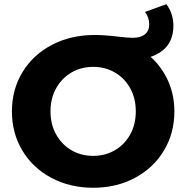

<svg xmlns="http://www.w3.org/2000/svg" viewBox="-20 -879 885 912"><path d="M36.6 -350Q36.6 -453.7 86.9 -536.5Q137.3 -619.3 227.2 -666.1Q317 -712.9 430 -712.9Q476 -712.9 540.9 -704.9Q588.2 -699.4 610.7 -699.4Q647.9 -699.4 668.3 -716.1Q688.8 -732.7 688.8 -763.2Q688.8 -795.9 668.8 -822.4L770.1 -859Q786.3 -838.3 794.9 -812.3Q803.6 -786.3 803.6 -756.4Q803.6 -679.2 750.6 -637.7Q697.6 -596.2 604 -596.2Q558.4 -596.2 479.3 -606.4Q462.3 -609.6 449.3 -611L658.2 -637.4Q727 -592.2 767.7 -516.8Q808.3 -441.3 808.3 -350Q808.3 -246.3 758.4 -163.5Q708.6 -80.7 620.6 -33.9Q532.6 12.9 422.7 12.9Q312.8 12.9 224.6 -33.9Q136.3 -80.7 86.4 -163.5Q36.6 -246.3 36.6 -350ZM625 -350Q625 -411.9 598.4 -459.8Q571.9 -507.8 525.7 -534.6Q479.6 -561.4 422.7 -561.4Q365.3 -561.4 319.4 -534.6Q273.4 -507.8 246.7 -459.8Q219.9 -411.9 219.9 -350Q219.9 -288.1 246.7 -240.2Q273.4 -192.2 319.4 -165.4Q365.3 -138.6 422.7 -138.6Q479.6 -138.6 525.7 -165.4Q571.9 -192.2 598.4 -240.2Q625 -288.1 625 -350Z"/></svg>

Font: iiserrat Thin
Style: Regular
Weight: 100
Designer: Akira Ohta
Foundry: Akira Ohta
Version: Version 1.200;Glyphs 3.3.1 (3343)